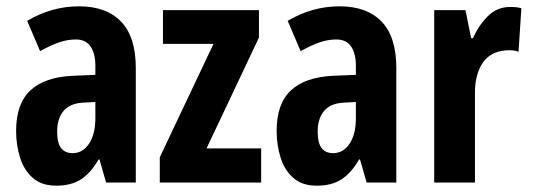

<svg xmlns="http://www.w3.org/2000/svg" viewBox="-20 -578 1688 608"><path d="M230 -558Q317 -558 363.5 -509.5Q410 -461 410 -363V0H316L295 -73H292Q268 -31 237 -10.5Q206 10 158 10Q112 10 84 -14.5Q56 -39 43.5 -79Q31 -119 31 -163Q31 -250 76.5 -292Q122 -334 210 -338L282 -341V-370Q282 -408 267 -430.5Q252 -453 220 -453Q194 -453 167.5 -444Q141 -435 107 -416L66 -512Q144 -558 230 -558ZM244 -253Q202 -251 181.5 -227Q161 -203 161 -161Q161 -125 173.5 -109Q186 -93 210 -93Q242 -93 262 -123Q282 -153 282 -204V-255Z M807 0H486V-80L656 -439H496V-546H800V-459L634 -108H807Z M1055 -558Q1142 -558 1188.5 -509.5Q1235 -461 1235 -363V0H1141L1120 -73H1117Q1093 -31 1062 -10.5Q1031 10 983 10Q937 10 909 -14.5Q881 -39 868.5 -79Q856 -119 856 -163Q856 -250 901.5 -292Q947 -334 1035 -338L1107 -341V-370Q1107 -408 1092 -430.5Q1077 -453 1045 -453Q1019 -453 992.5 -444Q966 -435 932 -416L891 -512Q969 -558 1055 -558ZM1069 -253Q1027 -251 1006.5 -227Q986 -203 986 -161Q986 -125 998.5 -109Q1011 -93 1035 -93Q1067 -93 1087 -123Q1107 -153 1107 -204V-255Z M1596 -556Q1602 -556 1610.5 -555.5Q1619 -555 1631 -552L1622 -414Q1616 -417 1606.5 -418Q1597 -419 1595 -419Q1537 -419 1510 -381Q1483 -343 1484 -279V0H1355V-546H1454L1472 -457H1478Q1494 -495 1523.5 -525.5Q1553 -556 1596 -556Z"/></svg>

Font: Noto Sans Gujarati UI ExtraCondensed
Style: Bold
Weight: 700
Width: 2
Designer: Jelle Bosma - Monotype Design Team, Universal Thirst
Foundry: Monotype Imaging Inc.
Version: Version 2.106; ttfautohint (v1.8.4.7-5d5b)